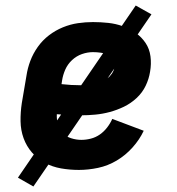

<svg xmlns="http://www.w3.org/2000/svg" viewBox="-20 -608 640 696"><path d="M266 8Q233 8 201.5 2.5Q170 -3 143 -17.5Q116 -32 96 -55Q76 -78 65.5 -107Q55 -136 54.5 -168.5Q54 -201 59 -234L76 -334Q80 -361 90 -387.5Q100 -414 117 -438Q134 -462 157.5 -480Q181 -498 208 -509Q235 -520 262.5 -524Q290 -528 317 -528Q345 -528 372.5 -525Q400 -522 425 -513Q450 -504 471.5 -489Q493 -474 507.5 -452.5Q522 -431 525.5 -403.5Q529 -376 524 -348Q520 -322 508 -297Q496 -272 475 -252.5Q454 -233 429 -221Q404 -209 378 -202Q352 -195 325.5 -192.5Q299 -190 273 -190Q251 -190 229 -191Q207 -192 186 -194Q185 -175 190 -157Q195 -139 207 -126Q219 -113 237.5 -107Q256 -101 275 -101Q292 -101 309.5 -105.5Q327 -110 342 -120.5Q357 -131 368.5 -146Q380 -161 387 -177L501 -134Q486 -102 460.5 -73.5Q435 -45 403 -26Q371 -7 335.5 0.5Q300 8 266 8ZM273 -299Q285 -299 297.5 -300Q310 -301 321.5 -303.5Q333 -306 345.5 -310.5Q358 -315 368 -322.5Q378 -330 385.5 -341Q393 -352 395 -364Q397 -379 390 -391Q383 -403 371 -409Q359 -415 345 -417Q331 -419 317 -419Q297 -419 277 -412Q257 -405 241 -390Q225 -375 216.5 -355.5Q208 -336 205 -316L203 -303Q221 -301 238 -300Q255 -299 273 -299ZM101 68 45 36 472 -588 529 -556Z"/></svg>

Font: Iosevka HT Extrabold Extended
Style: Italic
Weight: 800
Width: 7
Italic angle: -9°
Monospace: yes
Designer: Belleve Invis
Foundry: Belleve Invis
Version: Version 32.3.0; ttfautohint (v1.8.4)